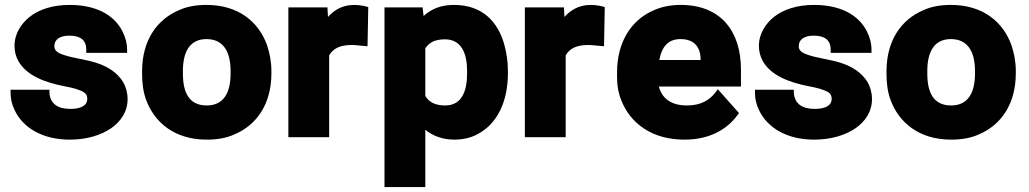

<svg xmlns="http://www.w3.org/2000/svg" viewBox="-20 -558 4186 781"><path d="M23 -180C23 -157 28 -134 39 -111C74 -36 156 10 263 10C333 10 391 -8 433 -37C468 -62 499 -100 499 -155C499 -181 492 -205 481 -224C457 -263 418 -288 370 -303C332 -315 278 -322 244 -333C218 -341 201 -350 201 -370C201 -397 223 -413 262 -413C308 -413 331 -394 331 -356V-343H497V-356C497 -383 490 -406 479 -429C443 -501 366 -538 263 -538C195 -538 139 -520 100 -489C68 -463 39 -423 39 -371C39 -348 45 -327 55 -309C89 -250 163 -223 238 -208C260 -204 277 -200 290 -196C319 -186 335 -180 335 -156C335 -129 310 -115 266 -115C215 -115 184 -136 181 -181V-193H23Z M558 -259C558 -221 562 -186 574 -153C608 -59 691 10 821 10C862 10 900 4 933 -11C1026 -50 1084 -137 1084 -260V-269C1084 -307 1077 -342 1066 -375C1032 -469 950 -538 820 -538C779 -538 742 -532 709 -517C616 -478 558 -391 558 -268ZM724 -259V-269C724 -343 749 -399 820 -399C891 -399 918 -344 918 -269V-259C918 -184 892 -129 821 -129C748 -129 724 -183 724 -259Z M1153 0H1319V-333C1335 -360 1361 -375 1412 -375C1426 -375 1447 -372 1462 -371L1475 -370L1478 -529L1468 -532C1456 -535 1437 -538 1421 -538C1374 -538 1340 -518 1314 -489L1312 -528H1153Z M1544 203H1710V-30C1738 -7 1778 10 1828 10C1862 10 1895 3 1922 -12C2003 -54 2046 -145 2046 -260V-270C2046 -309 2040 -345 2031 -378C2006 -466 1945 -538 1827 -538C1772 -538 1734 -521 1703 -493L1699 -528H1544ZM1710 -168V-361C1725 -384 1747 -398 1790 -398C1857 -398 1880 -341 1880 -269V-259C1880 -187 1858 -129 1791 -129C1748 -129 1724 -144 1710 -168Z M2115 0H2281V-333C2297 -360 2323 -375 2374 -375C2388 -375 2409 -372 2424 -371L2437 -370L2440 -529L2430 -532C2418 -535 2399 -538 2383 -538C2336 -538 2302 -518 2276 -489L2274 -528H2115Z M2490 -246C2490 -211 2495 -179 2508 -148C2545 -56 2632 10 2764 10C2866 10 2937 -31 2980 -90L2986 -98L2900 -195L2891 -183C2866 -150 2830 -129 2774 -129C2709 -129 2672 -159 2660 -206H2994V-275C2994 -430 2913 -538 2749 -538C2709 -538 2673 -531 2641 -517C2548 -478 2490 -387 2490 -264ZM2662 -314C2671 -364 2695 -399 2748 -399C2802 -399 2830 -369 2830 -314Z M3051 -180C3051 -157 3056 -134 3067 -111C3102 -36 3184 10 3291 10C3361 10 3419 -8 3461 -37C3496 -62 3527 -100 3527 -155C3527 -181 3520 -205 3509 -224C3485 -263 3446 -288 3398 -303C3360 -315 3306 -322 3272 -333C3246 -341 3229 -350 3229 -370C3229 -397 3251 -413 3290 -413C3336 -413 3359 -394 3359 -356V-343H3525V-356C3525 -383 3518 -406 3507 -429C3471 -501 3394 -538 3291 -538C3223 -538 3167 -520 3128 -489C3096 -463 3067 -423 3067 -371C3067 -348 3073 -327 3083 -309C3117 -250 3191 -223 3266 -208C3288 -204 3305 -200 3318 -196C3347 -186 3363 -180 3363 -156C3363 -129 3338 -115 3294 -115C3243 -115 3212 -136 3209 -181V-193H3051Z M3586 -259C3586 -221 3590 -186 3602 -153C3636 -59 3719 10 3849 10C3890 10 3928 4 3961 -11C4054 -50 4112 -137 4112 -260V-269C4112 -307 4105 -342 4094 -375C4060 -469 3978 -538 3848 -538C3807 -538 3770 -532 3737 -517C3644 -478 3586 -391 3586 -268ZM3752 -259V-269C3752 -343 3777 -399 3848 -399C3919 -399 3946 -344 3946 -269V-259C3946 -184 3920 -129 3849 -129C3776 -129 3752 -183 3752 -259Z"/></svg>

Font: Asimov Pro
Style: Ult
Weight: 900
Designer: Google
Version: Version 2.000980; 2014